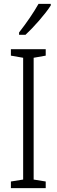

<svg xmlns="http://www.w3.org/2000/svg" viewBox="-20 -967 291 987"><path d="M241 -939V-947H178C150 -898 119 -853 78 -800V-788H111C151 -825 212 -893 241 -939ZM215 0V-34L153 -44V-670L215 -681V-714H36V-681L99 -670V-44L36 -34V0Z"/></svg>

Font: Noto Sans Devanagari ExtraCondensed Light
Style: Regular
Weight: 300
Width: 2
Designer: Jelle Bosma - Monotype Design Team
Foundry: Monotype Imaging Inc.
Version: Version 2.004